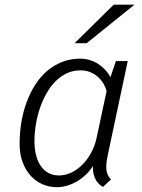

<svg xmlns="http://www.w3.org/2000/svg" viewBox="-20 -778 597 808"><path d="M318.4 -481.9Q287.1 -481.9 260.5 -469.2Q233.9 -456.5 212.4 -434.6Q190.9 -412.6 174.6 -383.1Q158.2 -353.5 147.2 -320.3Q136.2 -287.1 130.6 -252Q125 -216.8 125 -183.1Q125 -153.8 131.1 -127.7Q137.2 -101.6 149.9 -82Q162.6 -62.5 182.1 -51Q201.7 -39.6 228.5 -39.6Q254.4 -39.6 279.8 -51.5Q305.2 -63.5 326.4 -84.7Q347.7 -106 363.5 -135Q379.4 -164.1 386.7 -198.7L428.7 -395Q417 -434.6 387.5 -458.3Q357.9 -481.9 318.4 -481.9ZM62.5 -172.4Q62.5 -218.3 69.8 -262.7Q77.1 -307.1 91.8 -347.2Q106.4 -387.2 127.9 -420.9Q149.4 -454.6 177.7 -479Q206.1 -503.4 241.2 -517.3Q276.4 -531.2 317.9 -531.2Q337.9 -531.2 356.7 -525.6Q375.5 -520 391.8 -509.8Q408.2 -499.5 421.9 -485.1Q435.5 -470.7 444.8 -453.1L467.8 -521H517.6L434.6 -130.9Q427.7 -100.1 427.2 -78.6Q426.3 -42.5 447.3 -22.9L413.6 8.3Q406.7 5.4 398.9 -1.5Q391.1 -8.3 384.5 -19Q377.9 -29.8 374 -44.7Q370.1 -59.6 371.6 -79.6Q358.4 -59.1 340.8 -42.5Q323.2 -25.9 303.5 -14.4Q283.7 -2.9 262.2 3.4Q240.7 9.8 219.7 9.8Q188 9.8 159.4 -2.4Q130.9 -14.6 109.4 -38.1Q87.9 -61.5 75.2 -95.5Q62.5 -129.4 62.5 -172.4ZM458.5 -758.3H545.9L344.7 -596.2H293.9Z"/></svg>

Font: Ufes Sans Light
Style: Italic
Weight: 200
Designer: Ricardo Esteves & Thais Bronze
Foundry: ProDesignUfes - Ricardo Esteves, Thais Bronze
Version: Version 2.0